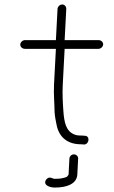

<svg xmlns="http://www.w3.org/2000/svg" viewBox="-20 -628 507 857"><path d="M289.8 80 286.1 151C283 156.6 280.4 161.8 271.4 164C255.4 168.5 246 170 229.1 170C221.2 171.3 215.2 168 209.3 166C198.1 161.1 187.1 169.9 183.7 177.5C172.7 201.9 209.2 210.3 228 209C273.4 209 322.8 195 325.1 151L328.8 80C329.4 69.4 320.4 61 309.8 61C299.2 61 290.4 69.4 289.8 80ZM91.5 -410H229.5L221.1 -250C218.9 -207.9 223.3 -166.1 223.7 -127C225 -106.6 229.1 -88.1 232.7 -70C242.8 -19 278 16 341.2 16L355.1 17C378.4 17 383.5 -22 358.2 -22L345.2 -23C335.9 -23 329.6 -23.3 326.3 -24C323.6 -24 319.5 -25 313.9 -27C273.9 -41.4 266.5 -83.2 262.9 -132C260.2 -169 258 -209.5 260.1 -250L268.5 -410H419.5C429.8 -410 440 -419.4 440.5 -429.5C441 -439.6 431.8 -449 419.5 -449H268.5L275.8 -588C276.3 -598.6 268.4 -608 257.8 -608C247.3 -608 237.3 -598.6 236.8 -588L229.5 -449H91.5C81.2 -449 71 -439.6 70.5 -429.5C69.9 -419.4 79.2 -410 91.5 -410Z"/></svg>

Font: Just Breathe
Style: Obl1
Weight: 400
Foundry: Cannot Into Space Fonts
Version: Version 0.72